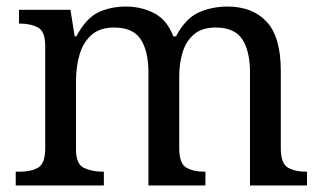

<svg xmlns="http://www.w3.org/2000/svg" viewBox="-20 -566 985 586"><path d="M28 0V-42H41Q75 -42 96.5 -54.5Q118 -67 118 -114V-426Q118 -470 96 -482Q74 -494 41 -494H38V-536H195L208 -455H213Q243 -511 280.5 -528.5Q318 -546 364 -546Q412 -546 451 -525.5Q490 -505 509 -455H517Q547 -511 587.5 -528.5Q628 -546 674 -546Q751 -546 794 -499.5Q837 -453 837 -350V-114Q837 -67 858.5 -54.5Q880 -42 914 -42H917V0H743V-345Q743 -410 719.5 -446Q696 -482 638 -482Q597 -482 572.5 -461.5Q548 -441 537.5 -407Q527 -373 527 -333V-114Q527 -67 548.5 -54.5Q570 -42 604 -42H607V0H433V-345Q433 -410 409.5 -446Q386 -482 328 -482Q285 -482 259.5 -459.5Q234 -437 223 -400Q212 -363 212 -320V-109Q212 -65 236.5 -53.5Q261 -42 294 -42H297V0Z"/></svg>

Font: Noto Serif Grantha
Style: Regular
Weight: 400
Designer: Monotype Design Team
Foundry: Monotype Imaging Inc.
Version: Version 2.004; ttfautohint (v1.8.4.7-5d5b)